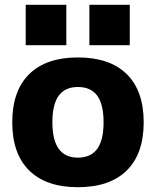

<svg xmlns="http://www.w3.org/2000/svg" viewBox="-20 -769 649 799"><path d="M304 10Q172 10 101.5 -59.5Q31 -129 31 -260Q31 -391 101.5 -460.5Q172 -530 304 -530Q437 -530 507.5 -460.5Q578 -391 578 -260Q578 -129 507.5 -59.5Q437 10 304 10ZM304 -113Q358 -113 384.5 -149.5Q411 -186 411 -260Q411 -335 384.5 -371Q358 -407 304 -407Q251 -407 224.5 -371Q198 -335 198 -260Q198 -186 224.5 -149.5Q251 -113 304 -113ZM352 -581V-749H520V-581ZM87 -581V-749H256V-581Z"/></svg>

Font: M PLUS 1 ExtraBold
Style: Regular
Weight: 800
Designer: Coji Morishita
Foundry: UNDERFOREST DESIGN
Version: Version 1.001